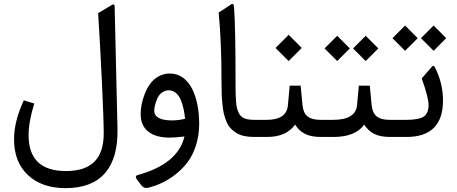

<svg xmlns="http://www.w3.org/2000/svg" viewBox="-20 -704 2347 987"><path d="M569.3 -669.9C568.8 -681.2 564.5 -684.1 555.2 -678.7L484.4 -636.2C491.2 -533.2 497.6 -415.5 503.9 -282.2C510.3 -148.9 513.2 -61 513.2 -18.6C513.2 111.8 450.2 175.3 318.8 175.3C190.9 175.3 127 113.8 127 -9.3C127 -54.7 136.7 -108.9 156.2 -171.9L102.5 -188C68.8 -116.7 52.2 -49.8 52.2 12.2C52.2 90.3 76.2 151.9 124 196.3C171.4 240.7 235.8 263.2 316.9 263.2C497.1 263.2 588.4 159.7 584 -43Z M928.2 -2.4C906.2 91.8 825.7 158.2 686.5 196.3C675.3 199.2 675.8 208.5 688 224.6L708 250C717.3 261.2 728.5 264.6 741.7 261.2C790.5 249 836.4 228.5 883.8 191.4C907.2 172.9 927.7 151.9 945.3 128.4C980 81.5 1003.9 11.7 1003.9 -66.4C1003.9 -204.1 957 -326.2 852.5 -326.2C810.1 -326.2 773.9 -303.7 752 -272.9C740.7 -257.8 731.4 -240.2 724.1 -221.2C708.5 -182.1 703.1 -147.5 703.1 -116.7C703.1 -36.6 760.3 3.4 851.6 3.4C870.6 3.4 896.5 1.5 928.2 -2.4ZM772.9 -135.7C772.9 -149.4 777.3 -170.4 787.6 -195.3C797.4 -220.2 819.8 -239.7 847.7 -239.7C874.5 -239.7 896 -221.2 908.7 -191.9C921.4 -162.1 927.7 -130.4 931.2 -93.3C908.2 -87.9 886.2 -85 864.7 -85C803.7 -85 772.9 -102.1 772.9 -135.7Z M1190.9 -269.5C1190.9 -465.3 1188.5 -597.7 1183.1 -667.5C1182.1 -682.6 1177.2 -687.5 1168.5 -681.6L1104 -639.2C1113.8 -541 1118.7 -422.9 1118.7 -284.7C1118.7 -236.3 1119.6 -206.5 1123.5 -168C1127 -128.9 1133.3 -105 1144.5 -78.1C1155.8 -50.8 1172.9 -34.7 1195.3 -20.5C1217.8 -6.3 1248.5 0 1286.1 0H1302.7C1310.5 0 1314.5 -12.7 1314.5 -37.6V-49.8C1314.5 -75.2 1310.5 -87.9 1302.7 -87.9H1288.6C1243.2 -87.9 1218.3 -97.7 1206.1 -126C1199.2 -141.6 1195.3 -154.8 1193.4 -181.6C1191.4 -208.5 1190.9 -230.5 1190.9 -269.5Z M1353.5 0C1418.5 0 1466.3 -21 1497.1 -63.5C1524.4 -20 1563 0 1629.9 0H1638.7C1646.5 0 1650.4 -12.7 1650.4 -37.6V-49.8C1650.4 -75.2 1646.5 -87.9 1638.7 -87.9H1628.9C1566.4 -87.9 1540.5 -111.3 1535.2 -162.6L1525.4 -263.7H1469.2L1460 -163.1C1455.6 -112.8 1419.4 -87.9 1351.1 -87.9H1297.4C1279.3 -87.9 1270.5 -75.2 1270.5 -49.8V-37.6C1270.5 -12.7 1279.3 0 1297.4 0ZM1396.5 -457.5 1463.9 -390.1 1531.2 -457.5 1463.9 -524.9Z M1794.9 -455.1 1859.9 -390.1 1924.8 -455.1 1859.9 -520ZM1648.4 -455.1 1713.4 -390.1 1778.3 -455.1 1713.4 -520ZM1633.3 -87.9C1615.2 -87.9 1606.4 -75.2 1606.4 -49.8V-37.6C1606.4 -12.7 1615.2 0 1633.3 0H1694.3C1769 0 1821.8 -21 1852.5 -63.5C1879.9 -20 1918.5 0 1985.4 0H1994.1C2002 0 2005.9 -12.7 2005.9 -37.6V-49.8C2005.9 -75.2 2002 -87.9 1994.1 -87.9H1984.4C1921.9 -87.9 1896 -111.3 1890.6 -162.6L1880.9 -263.7H1824.7L1815.4 -163.1C1810.5 -112.8 1769.5 -87.9 1691.9 -87.9Z M2257.3 -187.5C2257.3 -244.1 2244.6 -298.8 2219.2 -351.1C2214.8 -360.8 2210.4 -365.7 2206.5 -365.7C2205.1 -365.7 2203.6 -364.7 2202.1 -363.3L2147.9 -300.8C2171.4 -235.4 2183.1 -189.9 2183.1 -164.1C2183.1 -136.2 2174.8 -116.2 2158.7 -105C2142.6 -93.8 2112.3 -87.9 2068.4 -87.9H1988.8C1970.7 -87.9 1961.9 -75.2 1961.9 -49.8V-37.6C1961.9 -12.7 1970.7 0 1988.8 0H2069.8C2194.8 0 2257.3 -62.5 2257.3 -187.5ZM2144 -507.8 2209 -442.9 2273.9 -507.8 2209 -572.8ZM1997.6 -507.8 2062.5 -442.9 2127.4 -507.8 2062.5 -572.8Z"/></svg>

Font: Sahel
Style: Regular
Weight: 400
Foundry: Saber Rastikerdar (saber.rastikerdar@gmail.com)
Version: Version 3.4.0